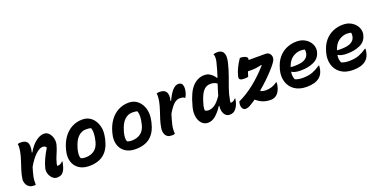

<svg xmlns="http://www.w3.org/2000/svg" viewBox="-20 -1542 4609 2338"><g transform="rotate(-20 2285.0 -373.0)"><path d="M122 -538Q139 -544 161 -544Q228 -544 248 -503.5Q268 -463 247 -381H254Q278 -425 312 -463Q346 -501 385.5 -524Q425 -547 463 -547Q493 -547 514.5 -530Q536 -513 549.5 -486Q563 -459 566.5 -429Q570 -399 564 -373Q549 -315 525.5 -264Q502 -213 487 -155Q486 -147 484.5 -140Q483 -133 482 -125Q486 -124 489.5 -123.5Q493 -123 497 -123Q509 -123 525 -131Q541 -139 555 -155H561Q560 -146 558.5 -136Q557 -126 553 -111Q546 -82 537.5 -62.5Q529 -43 520 -31Q507 -10 486.5 0Q466 10 431 10Q403 10 378 -13Q353 -36 340.5 -70.5Q328 -105 335 -141Q346 -192 373.5 -252.5Q401 -313 440 -377Q427 -402 393 -402Q352 -402 299 -351.5Q246 -301 197 -214Q179 -158 167.5 -105.5Q156 -53 159 3Q150 6 140 6Q104 6 81 -7Q58 -20 46 -40.5Q34 -61 30.5 -82.5Q27 -104 30 -120Q38 -174 55 -227.5Q72 -281 90 -334.5Q108 -388 118 -440Q123 -466 124.5 -492Q126 -518 122 -538Z M962 -550Q1030 -550 1078 -509Q1126 -468 1145.5 -398.5Q1165 -329 1145 -242L1142 -227Q1115 -108 1044 -48Q973 12 851 12Q771 12 718.5 -24.5Q666 -61 647.5 -123.5Q629 -186 649 -263L653 -279Q675 -362 719 -423Q763 -484 825 -517Q887 -550 962 -550ZM961 -422Q906 -422 861 -379Q816 -336 790 -243L787 -235Q777 -196 775.5 -165.5Q774 -135 784 -113Q809 -102 841 -102Q912 -102 958 -136.5Q1004 -171 1021 -239L1023 -248Q1049 -352 1029 -412Q1016 -418 1000 -420Q984 -422 961 -422Z M1562 -550Q1630 -550 1678 -509Q1726 -468 1745.5 -398.5Q1765 -329 1745 -242L1742 -227Q1715 -108 1644 -48Q1573 12 1451 12Q1371 12 1318.5 -24.5Q1266 -61 1247.5 -123.5Q1229 -186 1249 -263L1253 -279Q1275 -362 1319 -423Q1363 -484 1425 -517Q1487 -550 1562 -550ZM1561 -422Q1506 -422 1461 -379Q1416 -336 1390 -243L1387 -235Q1377 -196 1375.5 -165.5Q1374 -135 1384 -113Q1409 -102 1441 -102Q1512 -102 1558 -136.5Q1604 -171 1621 -239L1623 -248Q1649 -352 1629 -412Q1616 -418 1600 -420Q1584 -422 1561 -422Z M1963 0Q1957 2 1946.5 4Q1936 6 1925 6Q1889 6 1868.5 -7Q1848 -20 1839 -40.5Q1830 -61 1828.5 -82.5Q1827 -104 1830 -120Q1838 -174 1855 -227.5Q1872 -281 1890 -334.5Q1908 -388 1918 -440Q1923 -466 1924.5 -492Q1926 -518 1922 -538Q1938 -544 1961 -544Q2025 -544 2046 -506.5Q2067 -469 2050 -394L2056 -392Q2097 -480 2133.5 -518.5Q2170 -557 2207 -557Q2234 -557 2249 -542Q2262 -529 2265.5 -501.5Q2269 -474 2260 -437Q2255 -415 2247.5 -398Q2240 -381 2233 -370H2227Q2214 -381 2199 -384Q2184 -387 2163 -387Q2127 -387 2091 -356.5Q2055 -326 2006 -243Q1986 -179 1972 -121Q1958 -63 1963 0Z M2544 -550Q2577 -550 2602.5 -536.5Q2628 -523 2647 -503.5Q2666 -484 2677 -465H2684Q2698 -509 2712 -554.5Q2726 -600 2738 -652Q2744 -678 2744.5 -704.5Q2745 -731 2736 -750Q2759 -758 2789 -758Q2820 -758 2843 -743Q2866 -728 2873.5 -692Q2881 -656 2866 -593Q2847 -513 2821 -441Q2795 -369 2770.5 -300Q2746 -231 2733 -157Q2730 -145 2729.5 -137.5Q2729 -130 2729 -125Q2731 -124 2734 -123.5Q2737 -123 2738 -123Q2753 -123 2767 -131.5Q2781 -140 2795 -155H2801Q2800 -146 2798.5 -136Q2797 -126 2793 -111Q2786 -83 2775.5 -63Q2765 -43 2752 -27Q2736 -7 2716.5 1.5Q2697 10 2671 10Q2626 10 2602.5 -32.5Q2579 -75 2588 -136H2581Q2543 -75 2494 -31.5Q2445 12 2392 12Q2344 12 2312 -21Q2280 -54 2270 -107.5Q2260 -161 2274 -222L2281 -248Q2324 -412 2390 -481Q2456 -550 2544 -550ZM2403 -141Q2423 -129 2445 -129Q2491 -129 2531.5 -158.5Q2572 -188 2617 -255Q2628 -293 2639 -328Q2650 -363 2661 -397Q2629 -424 2576 -424Q2518 -424 2481.5 -378.5Q2445 -333 2420 -247L2415 -230Q2398 -176 2403 -141Z M3022 -598H3028Q3067 -598 3094 -584.5Q3121 -571 3116 -548Q3115 -543 3113 -538H3332Q3359 -538 3376 -524.5Q3393 -511 3399.5 -491Q3406 -471 3401 -451L3399 -444Q3395 -426 3370.5 -393.5Q3346 -361 3307.5 -319Q3269 -277 3221 -231Q3173 -185 3121 -142L3123 -131Q3155 -119 3186 -119Q3269 -119 3334 -168H3340Q3341 -158 3340.5 -146Q3340 -134 3335 -117Q3321 -55 3287 -22Q3253 11 3204 11Q3150 11 3106.5 -5Q3063 -21 3017 -60Q2970 -27 2931 -5Q2903 9 2878 9Q2848 9 2835 -21.5Q2822 -52 2832 -92L2835 -102Q2942 -152 3044 -233Q3146 -314 3242 -423L3239 -428Q3198 -419 3169.5 -415Q3141 -411 3110 -411H3059Q3054 -397 3049 -381Q3044 -365 3039 -347Q3029 -344 3016 -343Q3003 -342 2988 -342Q2946 -342 2932.5 -354.5Q2919 -367 2926 -398Q2940 -452 2965 -502Q2990 -552 3022 -598Z M3737 -550Q3791 -550 3830.5 -531Q3870 -512 3895.5 -482Q3921 -452 3930 -417Q3939 -382 3931 -350L3929 -342Q3910 -267 3838.5 -233.5Q3767 -200 3667 -200Q3628 -200 3599 -207Q3570 -214 3556 -225H3551Q3546 -198 3549 -172Q3552 -146 3562 -125Q3586 -115 3609.5 -111Q3633 -107 3660 -107Q3737 -107 3788.5 -127Q3840 -147 3892 -183H3898Q3897 -167 3895.5 -152.5Q3894 -138 3891 -127Q3881 -90 3867.5 -69.5Q3854 -49 3835 -34Q3779 12 3670 12Q3574 12 3513 -31Q3452 -74 3431 -145Q3410 -216 3432 -300L3436 -312Q3457 -390 3501 -443Q3545 -496 3606 -523Q3667 -550 3737 -550ZM3747 -430Q3694 -430 3643 -396Q3592 -362 3565 -281Q3585 -278 3606 -278Q3703 -278 3745.5 -302Q3788 -326 3798 -365Q3803 -385 3803 -399Q3803 -413 3801 -423Q3791 -426 3778.5 -428Q3766 -430 3747 -430Z M4337 -550Q4391 -550 4430.5 -531Q4470 -512 4495.5 -482Q4521 -452 4530 -417Q4539 -382 4531 -350L4529 -342Q4510 -267 4438.5 -233.5Q4367 -200 4267 -200Q4228 -200 4199 -207Q4170 -214 4156 -225H4151Q4146 -198 4149 -172Q4152 -146 4162 -125Q4186 -115 4209.5 -111Q4233 -107 4260 -107Q4337 -107 4388.5 -127Q4440 -147 4492 -183H4498Q4497 -167 4495.5 -152.5Q4494 -138 4491 -127Q4481 -90 4467.5 -69.5Q4454 -49 4435 -34Q4379 12 4270 12Q4174 12 4113 -31Q4052 -74 4031 -145Q4010 -216 4032 -300L4036 -312Q4057 -390 4101 -443Q4145 -496 4206 -523Q4267 -550 4337 -550ZM4347 -430Q4294 -430 4243 -396Q4192 -362 4165 -281Q4185 -278 4206 -278Q4303 -278 4345.5 -302Q4388 -326 4398 -365Q4403 -385 4403 -399Q4403 -413 4401 -423Q4391 -426 4378.5 -428Q4366 -430 4347 -430Z"/></g></svg>

Font: Recursive Sn Csl St
Style: Bold Italic
Weight: 700
Italic angle: -15°
Version: Version 1.079;hotconv 1.0.112;makeotfexe 2.5.65598; ttfautoh